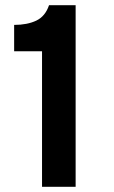

<svg xmlns="http://www.w3.org/2000/svg" viewBox="-20 -720 440 740"><path d="M142 0V-522.5H34.5V-624Q85 -624 119.8 -640.5Q154.5 -657 169 -700H271.5V0Z"/></svg>

Font: Overpass
Style: Bold
Weight: 700
Designer: Delve Withrington, Dave Bailey, Thomas Jockin
Foundry: Delve Fonts LLC
Version: Version 4.000; ttfautohint (v1.8.3)